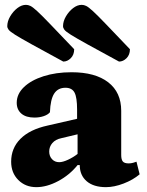

<svg xmlns="http://www.w3.org/2000/svg" viewBox="-20 -760 606 792"><path d="M130 12Q85 12 55.5 -17.5Q26 -47 26 -93Q26 -149 64.5 -187.5Q103 -226 176 -242L298 -270V-308Q298 -358 287.5 -378Q277 -398 250 -398Q219 -398 203.5 -374Q188 -350 186 -297Q178 -287 160.5 -281Q143 -275 122 -275Q87 -275 68 -291.5Q49 -308 49 -336Q49 -372 78.5 -400.5Q108 -429 159.5 -445.5Q211 -462 275 -462Q373 -462 426.5 -420.5Q480 -379 480 -303V-121Q480 -102 486.5 -94Q493 -86 511 -86Q520 -86 529 -88.5Q538 -91 543 -93L556 -41Q529 -18 490 -3Q451 12 417 12Q366 12 337.5 -12.5Q309 -37 309 -79H300Q267 -38 220 -13Q173 12 130 12ZM224 -91Q239 -91 260.5 -101Q282 -111 300 -125V-206L233 -190Q209 -185 196 -170Q183 -155 183 -135Q183 -116 194.5 -103.5Q206 -91 224 -91ZM241 -506Q158 -551 111 -577Q64 -603 42.5 -616.5Q21 -630 15.5 -637.5Q10 -645 10 -652Q10 -672 22 -692.5Q34 -713 51.5 -726.5Q69 -740 87 -740Q96 -740 105.5 -735.5Q115 -731 133.5 -714Q152 -697 187.5 -660Q223 -623 286 -557Q286 -534 272 -520Q258 -506 241 -506ZM471 -506Q388 -551 341 -577Q294 -603 272.5 -616.5Q251 -630 245.5 -637.5Q240 -645 240 -652Q240 -672 252 -692.5Q264 -713 281.5 -726.5Q299 -740 317 -740Q326 -740 335.5 -735.5Q345 -731 363.5 -714Q382 -697 417.5 -660Q453 -623 516 -557Q516 -534 502 -520Q488 -506 471 -506Z"/></svg>

Font: Petrona Black
Style: Regular
Weight: 900
Designer: Ringo R. Seeber
Foundry: Ringo R. Seeber
Version: Version 2.001; ttfautohint (v1.8.3)